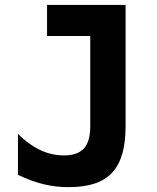

<svg xmlns="http://www.w3.org/2000/svg" viewBox="-20 -749 642 783"><path d="M260.3 14.2Q234.4 14.2 210 11.5Q185.5 8.8 160.4 2.9Q135.3 -2.9 108.9 -12.5Q82.5 -22 53.2 -36.1V-203.1Q95.7 -160.2 142.8 -137.7Q189.9 -115.2 240.7 -115.2Q296.4 -115.2 322.3 -143.8Q348.1 -172.4 348.1 -233.9V-602.1H171.9V-729H492.2V-233.9Q492.2 -168.9 478.8 -122.1Q465.3 -75.2 437.3 -44.9Q409.2 -14.6 365.2 -0.2Q321.3 14.2 260.3 14.2Z"/></svg>

Font: Hack
Style: Bold
Weight: 700
Monospace: yes
Designer: Christopher Simpkins
Foundry: Christopher Simpkins
Version: Version 2.017